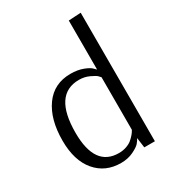

<svg xmlns="http://www.w3.org/2000/svg" viewBox="-183 -857 883 973"><g transform="rotate(-30 258.0 -371.0)"><path d="M238 10Q147 10 92 -55Q37 -120 37 -236Q37 -361 90.5 -435.5Q144 -510 241 -510Q282 -510 313.5 -498Q345 -486 356 -474L368 -462H369V-748L441 -752V0H379L371 -59Q365 -47 354 -34Q343 -21 311 -5.5Q279 10 238 10ZM254 -39Q277 -39 297.5 -46Q318 -53 330.5 -63.5Q343 -74 352 -84.5Q361 -95 365 -102L369 -109V-416Q365 -421 357.5 -428.5Q350 -436 322.5 -449Q295 -462 263 -462Q114 -462 114 -238Q114 -39 254 -39Z"/></g></svg>

Font: Arsenal
Style: Regular
Weight: 400
Designer: Andrij Shevchenko
Foundry: Stairsfor
Version: Version 2.001;PS 002.001;hotconv 1.0.88;makeotf.lib2.5.64775